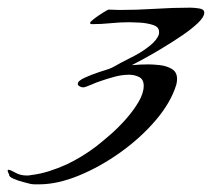

<svg xmlns="http://www.w3.org/2000/svg" viewBox="-86 -425 553 501"><path d="M16 56Q11 56 5.5 56Q0 56 -6 55Q-9 54 -23.5 50.5Q-38 47 -50.5 41.5Q-63 36 -62 31Q-63 29 -64.5 25.5Q-66 22 -66 20Q-66 18 -64 18Q-59 18 -46 25.5Q-33 33 -16 33Q-9 33 -6 32Q19 29 42.5 21.5Q66 14 88 4Q128 -15 165 -43Q179 -54 200 -72Q221 -90 241.5 -113Q262 -136 275.5 -159Q289 -182 289 -201Q289 -218 277 -224Q265 -230 251 -230Q232 -230 212 -224.5Q192 -219 175 -213Q168 -211 152 -204Q136 -197 131 -197Q127 -197 122 -199.5Q117 -202 117 -206Q117 -214 134.5 -222Q152 -230 171.5 -236.5Q191 -243 198 -245Q206 -248 214 -252.5Q222 -257 229 -261Q243 -268 265 -279.5Q287 -291 306 -306.5Q325 -322 329 -337V-342Q329 -355 313 -360Q297 -365 278.5 -366Q260 -367 252 -367Q227 -367 203 -364.5Q179 -362 155 -362Q149 -362 149 -365Q149 -368 159.5 -376Q170 -384 182 -391.5Q194 -399 197 -400Q204 -400 211 -399.5Q218 -399 225 -399Q272 -399 318.5 -402Q365 -405 411 -405Q420 -405 433.5 -403Q447 -401 447 -392Q447 -381 431 -365.5Q415 -350 390 -333Q365 -316 338.5 -300Q312 -284 290 -272Q268 -260 258 -255Q269 -256 280 -256.5Q291 -257 301 -257Q314 -257 331.5 -255Q349 -253 362.5 -245Q376 -237 376 -219Q376 -215 375.5 -211.5Q375 -208 374 -204Q360 -158 321 -112Q282 -66 229 -28Q176 10 120 33Q64 56 16 56Z"/></svg>

Font: My Soul
Style: Regular
Weight: 400
Designer: Robert E. Leuschke
Foundry: Robert E. Leuschke
Version: Version 1.010; ttfautohint (v1.8.4.7-5d5b)